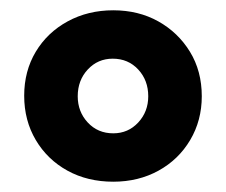

<svg xmlns="http://www.w3.org/2000/svg" viewBox="-20 -736 439 373"><path d="M200 -383Q150 -383 111 -404.5Q72 -426 49.5 -464Q27 -502 27 -550Q27 -598 49.5 -635.5Q72 -673 111.5 -694.5Q151 -716 200 -716Q249 -716 287.5 -694.5Q326 -673 349 -635.5Q372 -598 372 -549Q372 -502 349.5 -464Q327 -426 288 -404.5Q249 -383 200 -383ZM200 -477Q229 -477 248.5 -498Q268 -519 268 -549Q268 -580 248.5 -601Q229 -622 199 -622Q170 -622 150.5 -601Q131 -580 131 -549Q131 -519 150.5 -498Q170 -477 200 -477Z"/></svg>

Font: Nunito Sans 7pt Black
Style: Regular
Weight: 900
Designer: Vernon Adams
Foundry: Vernon Adams
Version: Version 3.101;gftools[0.9.27]